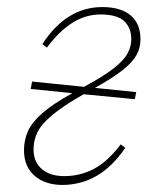

<svg xmlns="http://www.w3.org/2000/svg" viewBox="-20 -512 426 544"><path d="M157 12Q108 12 78 -14Q48 -40 48 -86Q48 -115 59 -140Q70 -165 99.5 -191Q129 -217 185 -248L67 -260L71 -281L218 -266Q272 -295 301 -317.5Q330 -340 341 -360Q352 -380 352 -401Q352 -433 332 -452Q312 -471 265 -471Q221 -471 183 -446Q145 -421 113 -377L100 -387Q168 -492 270 -492Q322 -492 350 -468.5Q378 -445 378 -401Q378 -376 366.5 -355.5Q355 -335 327 -313Q299 -291 249 -263L366 -251L362 -231L217 -245Q159 -212 128 -186Q97 -160 86 -137Q75 -114 75 -89Q75 -53 98.5 -33Q122 -13 162 -13Q207 -13 246 -33.5Q285 -54 322 -103L335 -93Q297 -38 252.5 -13Q208 12 157 12Z"/></svg>

Font: Source Serif 4 SmText ExtraLight
Style: Italic
Weight: 200
Italic angle: -12°
Designer: Frank Grießhammer
Foundry: Adobe
Version: Version 4.005;hotconv 1.1.0;makeotfexe 2.6.0